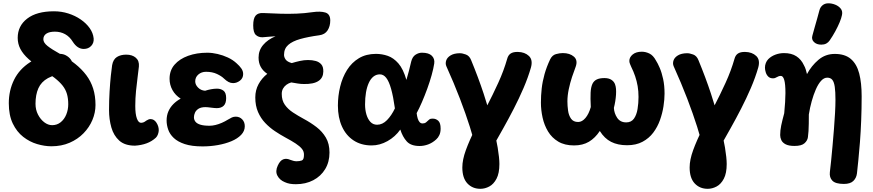

<svg xmlns="http://www.w3.org/2000/svg" viewBox="-20 -884 5368 1180"><path d="M296.1 15Q253.8 15 208 1.4Q162.2 -12.1 122.7 -42.9Q83.1 -73.8 58.6 -124.7Q34.1 -175.7 34.1 -249.7Q34.1 -327.7 66.3 -393.3Q98.6 -459 165.4 -502Q232.2 -545 334.9 -552.9Q364.1 -555.1 384.1 -544.3Q404.1 -533.6 415.1 -518Q426 -502.4 426 -488.6Q426 -478.7 421.9 -465Q417.9 -451.3 409.3 -441.3Q400.7 -431.3 386.4 -430.3Q316.3 -426.8 274.8 -403.9Q233.3 -381 215.8 -341.4Q198.2 -301.8 198.2 -246.1Q198.2 -209.8 213.4 -180.1Q228.6 -150.4 251.9 -132.6Q275.3 -114.7 300.4 -114.7Q330.4 -114.7 352.9 -132.7Q375.3 -150.7 387.4 -180.4Q399.4 -210.1 399.4 -243.1Q399.4 -278.9 391.5 -306.3Q383.6 -333.8 365.2 -357.3Q346.8 -380.8 315.5 -405.4Q284.2 -430 237.6 -459.9Q188.3 -491.6 155.2 -521.4Q122.1 -551.2 105.4 -582.9Q88.8 -614.6 88.8 -651.1Q88.8 -724.7 147.1 -769.6Q205.3 -814.6 311.9 -814.6Q357.6 -814.6 399.8 -801.2Q442.1 -787.8 476.1 -764.3Q510 -740.9 531.1 -711.2Q552.2 -681.4 555.6 -648Q558 -620.7 540.6 -601.9Q523.1 -583.2 494.6 -583.2Q455.7 -583.2 427.3 -627.4Q408.3 -658.4 380.3 -673.9Q352.2 -689.4 317.2 -689.4Q283.4 -689.4 264.9 -677.2Q246.4 -665 246.4 -642.6Q246.4 -621.9 271.9 -601.6Q297.4 -581.2 351.6 -551.1Q403 -522.6 442.6 -490.9Q482.2 -459.2 510.3 -422.1Q538.3 -384.9 552.6 -339.6Q566.9 -294.3 566.9 -238.8Q566.9 -191.6 547.8 -146.3Q528.7 -101.1 493.3 -64.8Q457.9 -28.4 407.9 -6.7Q357.9 15 296.1 15Z M809.6 11.2Q747.6 11.2 713.1 -19.7Q678.6 -50.7 664.3 -101Q650.1 -151.3 650.1 -207.4Q650.1 -265.6 653.4 -320.8Q656.7 -376 661.2 -419Q665.7 -462 669.1 -483.3Q675.4 -519.1 698.5 -533.7Q721.6 -548.2 756 -548.2Q792.8 -548.2 814.8 -529.1Q836.8 -510 833.6 -474.9Q831.1 -449.3 825.8 -410.4Q820.6 -371.4 816 -325.6Q811.4 -279.7 811.4 -232.7Q811.4 -183 821.1 -156.1Q830.8 -129.2 846.9 -129.2Q855.3 -129.7 862.3 -132.3Q869.3 -135 879 -142.6Q886 -147.2 892.5 -149.7Q899 -152.2 904.6 -152.2Q927.1 -152.2 941.4 -130.2Q955.7 -108.1 955.7 -83.8Q955.7 -72.7 951 -59.3Q946.3 -45.9 938.2 -38Q913.1 -14.9 881.2 -3.2Q849.2 8.6 809.6 11.2Z M1225.3 15.8Q1158.7 15.8 1115.6 1.5Q1072.4 -12.8 1047.9 -36.1Q1023.4 -59.3 1013.7 -87.6Q1003.9 -115.9 1003.9 -143.3Q1003.9 -174.6 1015 -199.8Q1026.1 -225 1045.6 -244.5Q1065.1 -264 1090.4 -277.8Q1057.9 -298.1 1040 -330.3Q1022.1 -362.4 1022.1 -399.9Q1022.1 -451.2 1052.8 -486.6Q1083.6 -522 1136.2 -541Q1188.8 -560 1254 -560Q1284.2 -560 1317.1 -552.3Q1350 -544.7 1380.6 -530.5Q1411.1 -516.3 1434 -495Q1451.9 -479.4 1463.2 -463.3Q1474.4 -447.2 1474.4 -429Q1474.4 -403.7 1454.8 -388.4Q1435.1 -373.2 1412.6 -373.2Q1398 -373.2 1384.7 -380.1Q1371.4 -387 1356 -401.7Q1341.7 -416 1313.3 -429.4Q1284.9 -442.8 1246.4 -442.8Q1218.2 -442.8 1199 -426.1Q1179.8 -409.3 1179.8 -384.1Q1179.8 -363.3 1197.3 -345.7Q1214.8 -328 1240.7 -326.3Q1257.7 -331.9 1276.9 -335.5Q1296.2 -339.1 1313.9 -339.1Q1337.3 -339.1 1353.6 -326.7Q1369.9 -314.3 1369.9 -281Q1369.9 -248.9 1354.8 -234.2Q1339.7 -219.4 1312.4 -219.4Q1299.4 -219.4 1276.8 -222.5Q1254.1 -225.6 1242.9 -225.6Q1215.7 -225.6 1200.2 -215.8Q1184.8 -206 1178.3 -191.5Q1171.9 -177 1171.9 -163.4Q1171.9 -148.2 1181 -136.3Q1190.1 -124.4 1211.3 -117.8Q1232.4 -111.2 1268.3 -111.2Q1284.9 -111.2 1304 -115.8Q1323.1 -120.3 1343 -129Q1362.9 -137.7 1380.6 -148.7Q1394.6 -157.3 1405.3 -162.2Q1416.1 -167 1429 -167Q1452.7 -167 1468.6 -150.5Q1484.4 -134 1484.4 -108.1Q1484.4 -78.6 1462.1 -55.2Q1439.7 -31.9 1402.3 -16.2Q1365 -0.6 1318.9 7.6Q1272.9 15.8 1225.3 15.8Z M1798.3 248.1Q1777.7 248.1 1761.2 245.2Q1744.8 242.2 1729.9 235.3Q1699.1 222.7 1684.9 195.6Q1670.7 168.6 1687.2 133.4Q1701.4 102.4 1720.9 95.2Q1740.4 87.9 1763 98Q1772.1 101.7 1782.7 104.4Q1793.2 107.1 1801.7 107.1Q1821.9 107.1 1835 102.2Q1848.1 97.2 1848.1 68.2Q1848.9 47.3 1835.8 31.1Q1822.8 14.8 1797.1 -2.1Q1771.4 -19 1733.2 -39.4Q1701.9 -56.4 1669.6 -78Q1637.3 -99.6 1610.1 -128.1Q1582.8 -156.7 1565.9 -195.3Q1549 -234 1549 -285.2Q1549 -330 1569 -366.8Q1589 -403.6 1622.7 -430.3Q1596.1 -448.1 1582.6 -472.8Q1569.1 -497.4 1569.1 -530.1Q1569.1 -574.4 1597.1 -607.6Q1625 -640.8 1673.3 -661.1Q1652.8 -660.1 1633.1 -658.3Q1613.4 -656.6 1593.8 -655Q1569 -654.2 1552.6 -669.1Q1536.2 -684 1536.2 -727.8Q1536.2 -770.6 1551.1 -788.1Q1566 -805.7 1598.1 -803.9Q1656.9 -800.9 1706.8 -799.6Q1756.8 -798.3 1803.7 -800.2Q1850.7 -802 1900.1 -809.2Q1949.7 -816.3 1979.7 -807Q2009.7 -797.7 2009.7 -758.3Q2009.7 -722.8 1993.3 -697.3Q1976.9 -671.8 1942.1 -667.2Q1873.3 -657.8 1825.1 -644.2Q1776.8 -630.6 1751.2 -607.8Q1725.6 -585.1 1725.6 -546.7Q1725.6 -532.7 1735.3 -518.5Q1745 -504.3 1773 -496.3Q1798.3 -503.9 1823.6 -509.5Q1848.9 -515.1 1872.9 -515.1Q1899.1 -515.1 1920.5 -509.2Q1941.9 -503.2 1954.8 -488.1Q1967.8 -472.9 1967 -444Q1966.2 -407.3 1940.6 -388.7Q1924.2 -376.6 1899.7 -371.7Q1875.2 -366.9 1847.7 -367.7Q1828 -367.7 1810.3 -370.7Q1792.7 -373.7 1770 -377.4Q1753.6 -372.8 1740.3 -363.1Q1727.1 -353.3 1719.3 -339.3Q1711.6 -325.3 1711.6 -306.9Q1711.6 -267 1730.5 -240.2Q1749.4 -213.3 1780.2 -193Q1811 -172.7 1847.4 -153Q1889.8 -130.2 1925.3 -102.9Q1960.8 -75.7 1982.9 -38Q2005 -0.3 2005 53.4Q2005 111.4 1978.5 155.3Q1952 199.1 1905.3 223.6Q1858.7 248.1 1798.3 248.1Z M2558.9 13.3Q2505.1 13.3 2479.7 -15.1Q2454.2 -43.4 2440.2 -87.7Q2409 -43.3 2361.6 -16.8Q2314.2 9.8 2264.1 9.8Q2200.1 9.8 2153.3 -20.8Q2106.6 -51.4 2081.6 -106.6Q2056.7 -161.7 2056.7 -234.9Q2056.7 -294.8 2070.6 -351.7Q2084.4 -408.7 2113 -454.2Q2141.6 -499.7 2185.9 -526.3Q2230.3 -552.9 2290.6 -552.9Q2328 -552.9 2363.4 -540.6Q2398.8 -528.2 2428.6 -494.2Q2458.3 -460.1 2477.7 -392.9Q2486.2 -421.4 2493.7 -450.3Q2501.1 -479.2 2507.2 -505.8Q2514.7 -535.6 2533.9 -547.8Q2553.2 -560.1 2573 -560.1Q2615.2 -560.1 2634.1 -541.3Q2653 -522.4 2648.7 -493.6Q2644.1 -463 2632.9 -422.7Q2621.7 -382.3 2606.1 -339.3Q2590.4 -296.3 2573.4 -256.9Q2556.3 -217.4 2540.7 -188.7Q2542.9 -170 2547.2 -155.8Q2551.6 -141.6 2558.9 -133.4Q2566.3 -125.3 2577.3 -125.3Q2589.6 -125.3 2598.2 -131.8Q2606.8 -138.3 2617.4 -148.9Q2622.4 -153.1 2628 -154.1Q2633.6 -155 2639.6 -155Q2659.1 -155 2673.6 -141.7Q2688 -128.4 2688 -93.7Q2688 -70.6 2680.4 -54.1Q2672.9 -37.7 2661 -27.3Q2637.9 -6.1 2611.4 3.6Q2585 13.3 2558.9 13.3ZM2297.6 -117.4Q2330.7 -117.4 2358.4 -145.7Q2386.2 -174 2407 -217.9Q2396.9 -290.9 2383.8 -337.3Q2370.8 -383.7 2353.9 -405.3Q2337.1 -427 2314.6 -427Q2292.4 -427 2275.2 -413.4Q2258 -399.8 2246.6 -374.7Q2235.1 -349.7 2229.3 -315.9Q2223.6 -282.1 2223.6 -241.8Q2223.6 -209.2 2231.8 -180.9Q2240 -152.6 2256.3 -135Q2272.7 -117.4 2297.6 -117.4Z M2932.4 276.4Q2883.6 276.4 2852.5 243.3Q2821.4 210.1 2821.4 145.2Q2821.4 97.9 2843.1 38.5Q2864.8 -20.9 2898.8 -88.2Q2932.8 -155.6 2970.6 -228.2Q3008.3 -300.8 3042.3 -375.2Q3076.3 -449.6 3097.1 -522.6Q3102.9 -544.7 3118.3 -555Q3133.7 -565.3 3162.2 -564.9Q3205.3 -564.2 3230.8 -539.9Q3256.2 -515.7 3242.9 -468.4Q3225.3 -407.3 3197.6 -342.9Q3169.8 -278.4 3137.7 -216.1Q3105.7 -153.8 3073.9 -97.3Q3042.1 -40.9 3015.9 5.6Q2989.7 52.1 2973.7 84Q2957.8 115.9 2957.8 129.1Q2957.8 145.2 2952.7 156.5Q2947.6 167.8 2939.6 167.8Q2926.2 167.8 2921.7 153.1Q2917.2 138.3 2917.2 114.8Q2917.2 85.8 2904.7 29.6Q2892.2 -26.7 2867.6 -104.7Q2842.9 -182.8 2806.7 -277.6Q2770.4 -372.4 2722.8 -477.9Q2716.2 -494.3 2722.4 -512.7Q2728.6 -531 2749.6 -543.7Q2770.6 -556.4 2805.3 -556.9Q2821.3 -557.1 2843.2 -549Q2865.1 -540.9 2875.4 -514.6Q2919.6 -407.7 2952.2 -309Q2984.8 -210.3 3006.4 -125.8Q3028.1 -41.2 3038.7 23.1Q3049.2 87.3 3049.2 123.7Q3049.2 180.9 3031.5 214.4Q3013.8 248 2987 262.2Q2960.2 276.4 2932.4 276.4Z M3508.1 9.8Q3450.4 9.8 3411 -13.7Q3371.6 -37.2 3348.1 -76.1Q3324.7 -115 3314.6 -161.4Q3304.4 -207.9 3304.4 -253Q3304.4 -297.1 3309.2 -340.1Q3314 -383.1 3326.6 -428.1Q3339.2 -473.1 3361.3 -519.6Q3373.9 -545.1 3396.7 -551.4Q3419.4 -557.8 3438.8 -557.8Q3482 -557.8 3507.2 -535.8Q3532.4 -513.8 3518 -473.8Q3507.8 -447.7 3495.7 -411.1Q3483.6 -374.4 3475.4 -335.3Q3467.2 -296.1 3467.2 -260.9Q3467.2 -233.6 3471.3 -204.1Q3475.3 -174.7 3489.6 -154.5Q3503.8 -134.3 3533.3 -134.3Q3557.2 -134.3 3578.1 -158.9Q3599 -183.6 3610.9 -226.1Q3608.1 -281.6 3609.8 -314.6Q3611.4 -347.7 3621 -368.7Q3629.9 -387 3647.6 -395.6Q3665.3 -404.2 3695 -404.2Q3721.6 -404.2 3738.1 -393.2Q3754.7 -382.1 3760.3 -364.7Q3768.6 -342.2 3765.9 -301.8Q3763.2 -261.3 3752.8 -221Q3754.6 -187.4 3773.3 -159.6Q3792.1 -131.8 3828.6 -131.8Q3859.7 -131.8 3876.1 -154.8Q3892.4 -177.8 3898.3 -213.9Q3904.2 -250.1 3904.2 -288.2Q3904.2 -323.7 3898.9 -354.7Q3893.6 -385.7 3883.7 -414.9Q3873.8 -444.2 3859.4 -473.2Q3856.6 -479.7 3852.2 -490.1Q3847.8 -500.6 3847.8 -509.4Q3847.8 -532.2 3868.4 -549.2Q3889.1 -566.2 3924.4 -566.2Q3947.8 -566.2 3971.1 -555Q3994.3 -543.8 4011.1 -512.6Q4022 -496 4034.5 -466.9Q4047 -437.9 4055.6 -398.1Q4064.2 -358.2 4064.2 -308.6Q4064.2 -273 4057.7 -230.8Q4051.2 -188.6 4036.2 -146.2Q4021.2 -103.9 3994.9 -68.9Q3968.6 -33.9 3928.9 -12.7Q3889.2 8.6 3833.7 8.6Q3776.8 8.6 3735.8 -12.2Q3694.9 -33 3666.3 -79Q3637.8 -35.7 3599.5 -12.9Q3561.2 9.8 3508.1 9.8Z M4329.4 276.4Q4280.6 276.4 4249.5 243.3Q4218.4 210.1 4218.4 145.2Q4218.4 97.9 4240.1 38.5Q4261.8 -20.9 4295.8 -88.2Q4329.8 -155.6 4367.6 -228.2Q4405.3 -300.8 4439.3 -375.2Q4473.3 -449.6 4494.1 -522.6Q4499.9 -544.7 4515.3 -555Q4530.7 -565.3 4559.2 -564.9Q4602.3 -564.2 4627.8 -539.9Q4653.2 -515.7 4639.9 -468.4Q4622.3 -407.3 4594.6 -342.9Q4566.8 -278.4 4534.7 -216.1Q4502.7 -153.8 4470.9 -97.3Q4439.1 -40.9 4412.9 5.6Q4386.7 52.1 4370.7 84Q4354.8 115.9 4354.8 129.1Q4354.8 145.2 4349.7 156.5Q4344.6 167.8 4336.6 167.8Q4323.2 167.8 4318.7 153.1Q4314.2 138.3 4314.2 114.8Q4314.2 85.8 4301.7 29.6Q4289.2 -26.7 4264.6 -104.7Q4239.9 -182.8 4203.7 -277.6Q4167.4 -372.4 4119.8 -477.9Q4113.2 -494.3 4119.4 -512.7Q4125.6 -531 4146.6 -543.7Q4167.6 -556.4 4202.3 -556.9Q4218.3 -557.1 4240.2 -549Q4262.1 -540.9 4272.4 -514.6Q4316.6 -407.7 4349.2 -309Q4381.8 -210.3 4403.4 -125.8Q4425.1 -41.2 4435.7 23.1Q4446.2 87.3 4446.2 123.7Q4446.2 180.9 4428.5 214.4Q4410.8 248 4384 262.2Q4357.2 276.4 4329.4 276.4Z M5166.4 246.4Q5115.1 246.4 5095.8 226.6Q5076.4 206.7 5080.2 173.9Q5083.4 147.8 5087.8 105.2Q5092.1 62.6 5096.7 11.6Q5101.3 -39.3 5105.4 -91.6Q5109.6 -143.9 5112.1 -190.6Q5114.6 -237.3 5114.6 -270.3Q5114.6 -320.7 5110.3 -350.4Q5106 -380.2 5095.2 -393.4Q5084.3 -406.7 5064.1 -406.7Q5043.7 -406.7 5026.1 -387.1Q5008.4 -367.6 4994.1 -334.8Q4979.7 -302.1 4968.6 -261.8Q4957.4 -221.6 4951 -180.3Q4951 -149.7 4950.6 -124.3Q4950.1 -98.9 4949 -78.5Q4947.9 -58.1 4945.3 -41Q4942.8 -20.4 4924.6 -3.8Q4906.3 12.9 4863.1 12.9Q4827.6 12.9 4808.3 2.8Q4789 -7.3 4781.9 -22.9Q4774.8 -38.4 4774.8 -54.1Q4774.8 -81.9 4781.3 -113.4Q4787.9 -144.9 4799.7 -188Q4803.2 -225.3 4805.2 -256.2Q4807.2 -287 4807.2 -311.9Q4807.2 -367.6 4799.9 -392.5Q4792.6 -417.4 4779.3 -417.4Q4771.7 -417.4 4765.7 -415.3Q4759.8 -413.2 4754.3 -410Q4748.9 -406.8 4743.6 -404.7Q4738.2 -402.6 4730.4 -402.6Q4712.7 -402.6 4701.7 -413.2Q4690.8 -423.9 4686.1 -439.6Q4681.3 -455.3 4681.3 -468Q4681.3 -483.4 4686.7 -496.9Q4692 -510.4 4701.6 -520.4Q4719.1 -538.1 4744.8 -547.9Q4770.6 -557.7 4798.3 -557.7Q4844.7 -557.7 4874.4 -538.2Q4904.2 -518.7 4920.2 -484.1Q4927.7 -471 4932.1 -456.7Q4936.4 -442.4 4939.6 -428.6Q4966.9 -479.7 5009.8 -516.1Q5052.7 -552.6 5110.4 -552.6Q5173 -552.6 5209.2 -521.6Q5245.4 -490.6 5260.5 -432.6Q5275.6 -374.7 5275.6 -292.4Q5275.6 -215.2 5272.7 -143.8Q5269.9 -72.3 5265.1 -10.6Q5260.2 51.2 5255.3 100.1Q5250.3 148.9 5246.7 181.9Q5243.1 210.2 5224.3 228.3Q5205.6 246.4 5166.4 246.4Z M5027.3 -609.6Q4998.9 -609.6 4982.3 -625.9Q4965.7 -642.2 4973 -666Q4978.2 -684.9 4986.2 -713.6Q4994.1 -742.2 5002.7 -771.6Q5011.2 -800.9 5015.9 -820.2Q5020.9 -839.7 5035.3 -851.7Q5049.8 -863.7 5071.3 -863.7Q5091.8 -863.7 5112.4 -855.6Q5133.1 -847.6 5146.3 -831.8Q5159.6 -816 5154.8 -792.2Q5151.3 -773.4 5140.3 -746.9Q5129.2 -720.3 5113.4 -691.3Q5097.6 -662.2 5079.2 -635.7Q5070.9 -623.3 5058.1 -616.4Q5045.3 -609.6 5027.3 -609.6Z"/></svg>

Font: Playpen Sans
Style: Regular
Weight: 400
Designer: Laura Meseguer, Veronika Burian, José Scaglione, Kostas Bartsokas, Vera Evstafieva, Tom Grace, Yorlmar Campos
Foundry: TypeTogether
Version: Version 2.000